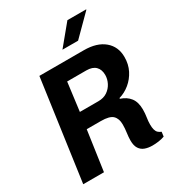

<svg xmlns="http://www.w3.org/2000/svg" viewBox="-210 -1010 1034 1138"><g transform="rotate(-30 307.0 -441.0)"><path d="M496 7Q468 7 445.5 -1Q423 -9 410 -29Q397 -49 397 -84Q397 -107 401 -134.5Q405 -162 405 -190Q405 -230 383.5 -251Q362 -272 303 -272H206L167 0H25L121 -686H425Q514 -686 564 -644Q614 -602 614 -531Q614 -481 593.5 -441Q573 -401 539.5 -373.5Q506 -346 467 -335L466 -330Q507 -317 530 -287.5Q553 -258 553 -207Q553 -180 549 -155.5Q545 -131 545 -108Q545 -87 549 -72.5Q553 -58 561.5 -50Q570 -42 583 -37L579 -6Q560 1 538 4Q516 7 496 7ZM222 -381H349Q385 -381 410 -398Q435 -415 448.5 -441.5Q462 -468 462 -496Q462 -533 441 -554Q420 -575 378 -575H247ZM317 -752 430 -889H558V-886L424 -752Z"/></g></svg>

Font: Chivo Mono Medium SemiBold
Style: Italic
Weight: 600
Italic angle: -8.05°
Monospace: yes
Version: Version 1.008